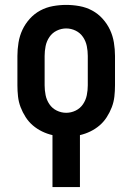

<svg xmlns="http://www.w3.org/2000/svg" viewBox="-20 -548 540 783"><path d="M194 215V3Q172 -2 151.5 -12Q131 -22 114 -36.5Q97 -51 84.5 -70.5Q72 -90 64 -111Q56 -132 53.5 -154.5Q51 -177 51 -200V-320Q51 -347 55.5 -374.5Q60 -402 71.5 -426.5Q83 -451 101.5 -471.5Q120 -492 144 -505Q168 -518 195.5 -523Q223 -528 250 -528Q277 -528 304.5 -523Q332 -518 356 -505Q380 -492 398.5 -471.5Q417 -451 428.5 -426.5Q440 -402 444.5 -374.5Q449 -347 449 -320V-200Q449 -177 446.5 -154.5Q444 -132 436 -111Q428 -90 415.5 -70.5Q403 -51 386 -36.5Q369 -22 348.5 -12Q328 -2 306 3V215ZM250 -88Q270 -88 288.5 -97Q307 -106 318.5 -123Q330 -140 334 -160Q338 -180 338 -200V-320Q338 -340 334 -360Q330 -380 318.5 -397Q307 -414 288.5 -423Q270 -432 250 -432Q230 -432 211.5 -423Q193 -414 181.5 -397Q170 -380 166 -360Q162 -340 162 -320V-200Q162 -180 166 -160Q170 -140 181.5 -123Q193 -106 211.5 -97Q230 -88 250 -88Z"/></svg>

Font: Iosevka Fixed
Style: Bold
Weight: 700
Monospace: yes
Designer: Belleve Invis
Foundry: Belleve Invis
Version: Version 32.3.0